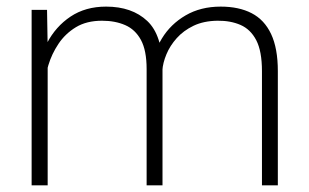

<svg xmlns="http://www.w3.org/2000/svg" viewBox="-20 -558 930 578"><path d="M123.5 0H75.2V-528.3H121.6L123.5 -418ZM91.3 -320.3Q96.2 -379.4 121.8 -428.7Q147.5 -478 192.4 -508.1Q237.3 -538.1 299.3 -538.1Q377.4 -538.1 423.3 -494.9Q469.2 -451.7 469.2 -351.6V0H421.4V-350.1Q421.4 -406.2 404.3 -437.7Q387.2 -469.2 356.9 -482.4Q326.7 -495.6 287.1 -495.6Q240.7 -495.6 208.5 -476.1Q176.3 -456.5 156 -426Q135.7 -395.5 125.7 -362.1Q115.7 -328.6 114.7 -301.3ZM436.5 -350.6Q441.4 -399.4 467.5 -442.4Q493.7 -485.4 538.8 -511.7Q584 -538.1 644.5 -538.1Q699.2 -538.1 737.5 -518.3Q775.9 -498.5 796.1 -455.6Q816.4 -412.6 816.4 -343.8V0H768.6V-343.8Q768.6 -403.8 751.5 -436.8Q734.4 -469.7 704.1 -482.9Q673.8 -496.1 634.8 -495.6Q593.3 -495.1 562.7 -480.5Q532.2 -465.8 512 -443.1Q491.7 -420.4 481 -394.5Q470.2 -368.7 468.8 -345.7Z"/></svg>

Font: Heebo ExtraLight
Style: Regular
Weight: 250
Designer: Oded Ezer
Foundry: Ezer Type House
Version: Version 3.100